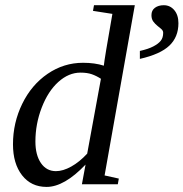

<svg xmlns="http://www.w3.org/2000/svg" viewBox="-20 -714 711 744"><path d="M382.3 -459.5Q384.3 -482.9 415.5 -660.2L340.3 -671.9L344.2 -693.8H502.4L385.3 -34.2L440.4 -22L436.5 0H297.4L311.5 -76.2Q229 10.3 160.6 10.3Q100.6 10.3 65.4 -34.9Q30.3 -80.1 30.3 -154.8Q30.3 -238.3 66.2 -311.8Q102.1 -385.3 164.6 -428Q227.1 -470.7 301.8 -470.7Q347.7 -470.7 382.3 -459.5ZM371.1 -408.7Q354 -419.9 335.9 -426.3Q317.9 -432.6 292 -432.6Q246.1 -432.6 206.1 -396.5Q166 -360.4 141.6 -296.9Q117.2 -233.4 117.2 -165.5Q117.2 -113.3 138.7 -82Q160.2 -50.8 196.8 -50.8Q224.1 -50.8 256.1 -68.6Q288.1 -86.4 317.9 -118.7ZM671.4 -624Q671.4 -570.8 636.5 -537.4Q601.6 -503.9 522 -485.8V-516.6Q554.7 -523.9 574.2 -534.2Q593.8 -544.4 603 -556.2Q612.3 -567.9 612.3 -586.9Q612.3 -595.2 605.2 -601.3Q598.1 -607.4 589.6 -614.3Q581.1 -621.1 574 -630.6Q566.9 -640.1 566.9 -655.3Q566.9 -673.8 580.3 -683.8Q593.8 -693.8 614.7 -693.8Q639.2 -693.8 655.3 -674.8Q671.4 -655.8 671.4 -624Z"/></svg>

Font: Liberation Serif
Style: Italic
Weight: 400
Italic angle: -16.333°
Designer: Steve Matteson
Foundry: Ascender Corporation
Version: Version 2.1.5